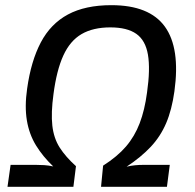

<svg xmlns="http://www.w3.org/2000/svg" viewBox="-20 -723 755 743"><path d="M411 -703Q558 -703 618 -620Q678 -537 655 -370Q645 -298 623 -246.5Q601 -195 563.5 -155Q526 -115 470 -78Q487 -82 503 -83.5Q519 -85 535 -85H637L626 0H371L379 -82Q434 -117 467.5 -156Q501 -195 520.5 -246Q540 -297 549 -365Q562 -456 552.5 -511.5Q543 -567 507.5 -592Q472 -617 407 -617Q340 -617 295.5 -591Q251 -565 225 -508Q199 -451 187 -359Q177 -286 182.5 -237Q188 -188 211 -152Q234 -116 274 -80L264 0H9L21 -85H119Q135 -85 151 -84Q167 -83 186 -79Q146 -117 119.5 -160Q93 -203 84 -257Q75 -311 85 -380Q100 -487 138 -559Q176 -631 243 -667Q310 -703 411 -703Z"/></svg>

Font: Exo 2 Medium
Style: Italic
Weight: 500
Italic angle: -8°
Designer: Natanael Gama
Foundry: Natanael Gama
Version: Version 2.010